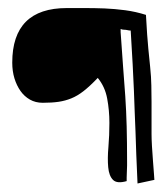

<svg xmlns="http://www.w3.org/2000/svg" viewBox="-20 -460 403 467"><path d="M217.8 -270.5Q198.2 -250 183.1 -238.3Q168 -226.6 153.3 -220.7Q138.7 -214.8 122.6 -212.4Q106.4 -210 84 -210Q66.4 -210 52.7 -217.8Q39.1 -225.6 29.8 -238.8Q20.5 -252 15.1 -269.5Q9.8 -287.1 9.8 -307.6Q9.8 -440.4 142.6 -440.4Q163.1 -440.4 186.5 -440.4Q210 -440.4 234.4 -439.5Q258.8 -438.5 284.7 -435.1Q310.5 -431.6 335 -423.8Q337.9 -370.1 340.8 -341.3Q343.8 -312.5 345.2 -297.4Q346.7 -282.2 347.2 -273.9Q347.7 -265.6 348.1 -252Q348.6 -238.3 348.6 -211.9Q348.6 -185.5 348.6 -133.8Q348.6 -123 349.6 -104.5Q350.6 -85.9 352.1 -68.4Q353.5 -50.8 354.5 -37.1Q355.5 -23.4 355.5 -22.5L314.5 -13.7Q312.5 -53.7 311.5 -83.5Q310.5 -113.3 309.6 -139.2Q308.6 -165 307.6 -188.5Q306.6 -211.9 305.7 -240.2Q304.7 -268.6 302.7 -303.2Q300.8 -337.9 297.9 -385.7Q293.9 -385.7 290 -386.7Q286.1 -387.7 281.7 -387.7Q277.3 -387.7 273.4 -389.6Q273.4 -387.7 273.4 -385.7Q273.4 -383.8 273.4 -381.8Q276.4 -335.9 279.3 -298.8Q282.2 -261.7 284.7 -226.1Q287.1 -190.4 288.1 -152.3Q289.1 -114.3 289.1 -66.4Q289.1 -63.5 289.1 -57.1Q289.1 -50.8 288.6 -43Q288.1 -35.2 288.1 -28.3Q288.1 -21.5 288.1 -19.5Q264.6 -12.7 254.9 -22.5Q245.1 -32.2 243.2 -53.2Q241.2 -74.2 243.7 -102.5Q246.1 -130.9 246.1 -161.1Q246.1 -191.4 240.7 -220.2Q235.4 -249 217.8 -270.5Z"/></svg>

Font: Annie Use Your Telescope
Style: Regular
Weight: 400
Version: Version 1.003 2001